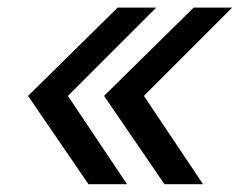

<svg xmlns="http://www.w3.org/2000/svg" viewBox="-20 -551 626 501"><path d="M210.9 -70.3 53.2 -300.8 287.1 -531.2H387.7L157.2 -300.8L311.5 -70.3ZM409.2 -70.3 251.5 -300.8 485.4 -531.2H585.9L355.5 -300.8L509.8 -70.3Z"/></svg>

Font: Inter Variable
Style: Italic
Weight: 400
Italic angle: -9.39999°
Designer: Rasmus Andersson
Foundry: rsms
Version: Version 4.001;git-9221beed3